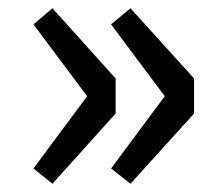

<svg xmlns="http://www.w3.org/2000/svg" viewBox="-20 -516 541 465"><path d="M107 -71 260 -241V-326L107 -496L61 -457L191 -283L61 -108ZM296 -71 450 -241V-326L296 -496L249 -457L379 -283L249 -108Z"/></svg>

Font: Noto Sans CJK TC Medium
Style: Regular
Weight: 500
Designer: Ryoko NISHIZUKA 西塚涼子 (kana, bopomofo & ideographs); Paul D. Hunt (Latin, Greek & Cyrillic); Sandoll Communications 산돌커뮤니
Foundry: Adobe
Version: Version 2.004;hotconv 1.0.118;makeotfexe 2.5.65603